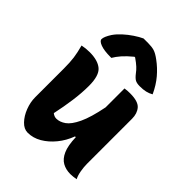

<svg xmlns="http://www.w3.org/2000/svg" viewBox="-231 -932 1062 1062"><g transform="rotate(45 300.0 -401.0)"><path d="M104 -548Q168 -548 200.5 -520.5Q233 -493 233 -413Q233 -358 224.5 -296Q216 -234 202 -169Q217 -157 233 -157Q260 -157 287 -176Q314 -195 338.5 -246.5Q363 -298 382 -394V-542Q396 -544 404.5 -544.5Q413 -545 424 -545Q486 -545 508 -519.5Q530 -494 530 -453V-101Q530 -76 535 -47Q540 -18 550 0Q539 2 527.5 3.5Q516 5 505 5Q470 5 443 -10Q416 -25 400 -61Q384 -97 382 -161H376Q358 -112 326.5 -73.5Q295 -35 256.5 -12.5Q218 10 176 10Q147 10 122 -16Q97 -42 82 -81Q67 -120 67 -158V-383Q67 -431 62.5 -464.5Q58 -498 46 -542Q61 -545 74.5 -546.5Q88 -548 104 -548ZM261 -812H297Q326 -812 345.5 -806Q365 -800 393 -779Q430 -752 461 -715.5Q492 -679 515 -629Q498 -619 478.5 -614.5Q459 -610 433 -610Q410 -610 397 -617Q384 -624 367 -646Q357 -660 342.5 -673.5Q328 -687 302 -705H297Q263 -677 243 -654Q223 -631 211 -610H205Q154 -610 126.5 -620.5Q99 -631 99 -645Q99 -664 122 -700Q137 -722 161 -744Q185 -766 212 -784Q239 -802 261 -812Z"/></g></svg>

Font: Recursive Sn Csl St XBd
Style: Regular
Weight: 800
Version: Version 1.085;hotconv 1.1.0;makeotfexe 2.6.0; ttfautohint (v